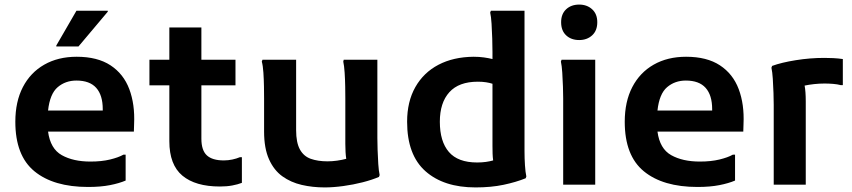

<svg xmlns="http://www.w3.org/2000/svg" viewBox="-20 -807 3724 839"><path d="M365 10Q214 10 130.5 -58.5Q47 -127 47 -275Q47 -363 80 -426.5Q113 -490 173.5 -524.5Q234 -559 315 -559Q406 -559 463 -521.5Q520 -484 545 -417.5Q570 -351 566 -265L565 -232H190Q200 -157 250 -129Q300 -101 375 -101Q424 -101 461 -110Q498 -119 519 -131H529V-18Q501 -6 460.5 2Q420 10 365 10ZM314 -455Q266 -455 232 -426Q198 -397 190 -324H429V-330Q429 -391 400.5 -423Q372 -455 314 -455ZM226 -604V-608L314 -760H451V-756L323 -604Z M941 8Q834 8 777 -39.5Q720 -87 720 -190V-434H633V-546H720V-687H860V-546H1009V-434H860V-201Q860 -150 884 -128Q908 -106 958 -106Q977 -106 995.5 -110Q1014 -114 1028 -120H1037V-8Q1019 -1 995 3.5Q971 8 941 8Z M1399 12Q1346 12 1298.5 1Q1251 -10 1214 -36.5Q1177 -63 1155.5 -111Q1134 -159 1134 -232V-377Q1134 -397 1133.5 -428Q1133 -459 1131 -489.5Q1129 -520 1124 -538L1127 -546H1274V-238Q1274 -184 1290.5 -154Q1307 -124 1338 -113Q1369 -102 1411 -102Q1432 -102 1453 -105Q1474 -108 1493 -113Q1491 -126 1490 -142.5Q1489 -159 1489 -178V-377Q1489 -397 1488.5 -428Q1488 -459 1486 -489.5Q1484 -520 1480 -538L1482 -546H1629V-204Q1629 -184 1630 -152.5Q1631 -121 1633 -90.5Q1635 -60 1639 -42L1636 -34Q1606 -21 1565 -10.5Q1524 0 1480 6Q1436 12 1399 12Z M2058 12Q1919 12 1839 -59Q1759 -130 1759 -275Q1759 -363 1795 -426.5Q1831 -490 1896 -524Q1961 -558 2049 -559Q2074 -559 2095 -556Q2116 -553 2132 -549V-580Q2132 -604 2131 -638Q2130 -672 2128 -703.5Q2126 -735 2122 -752L2125 -760H2272V-197Q2272 -177 2272 -146Q2272 -115 2274 -84.5Q2276 -54 2280 -36L2277 -28Q2235 -11 2180.5 0.5Q2126 12 2058 12ZM1902 -275Q1902 -189 1941.5 -143Q1981 -97 2065 -97Q2086 -97 2103.5 -99.5Q2121 -102 2135 -106Q2133 -120 2132.5 -136Q2132 -152 2132 -170V-441Q2120 -445 2104 -447.5Q2088 -450 2068 -450Q1985 -450 1943.5 -404Q1902 -358 1902 -275Z M2511 -632Q2476 -632 2454 -652.5Q2432 -673 2432 -710Q2432 -746 2454 -766.5Q2476 -787 2511 -787Q2545 -787 2567.5 -766.5Q2590 -746 2590 -710Q2590 -673 2567.5 -652.5Q2545 -632 2511 -632ZM2441 0V-377Q2441 -397 2440 -428Q2439 -459 2437 -489.5Q2435 -520 2431 -538L2434 -546H2581V0Z M3028 10Q2877 10 2793.5 -58.5Q2710 -127 2710 -275Q2710 -363 2743 -426.5Q2776 -490 2836.5 -524.5Q2897 -559 2978 -559Q3069 -559 3126 -521.5Q3183 -484 3208 -417.5Q3233 -351 3229 -265L3228 -232H2853Q2863 -157 2913 -129Q2963 -101 3038 -101Q3087 -101 3124 -110Q3161 -119 3182 -131H3192V-18Q3164 -6 3123.5 2Q3083 10 3028 10ZM2977 -455Q2929 -455 2895 -426Q2861 -397 2853 -324H3092V-330Q3092 -391 3063.5 -423Q3035 -455 2977 -455Z M3361 0V-349Q3361 -369 3360 -400.5Q3359 -432 3357 -462.5Q3355 -493 3351 -511L3354 -519Q3395 -534 3457.5 -544Q3520 -554 3582 -554Q3601 -554 3621.5 -553Q3642 -552 3663 -549V-435H3654Q3639 -439 3620 -440.5Q3601 -442 3583 -442Q3560 -442 3537.5 -439.5Q3515 -437 3496 -433Q3501 -407 3501 -364V0Z"/></svg>

Font: Kufam SemiBold
Style: Regular
Weight: 600
Designer: Wael Morcos, Artur Schmal
Foundry: Original Type
Version: Version 1.300; ttfautohint (v1.8.3)